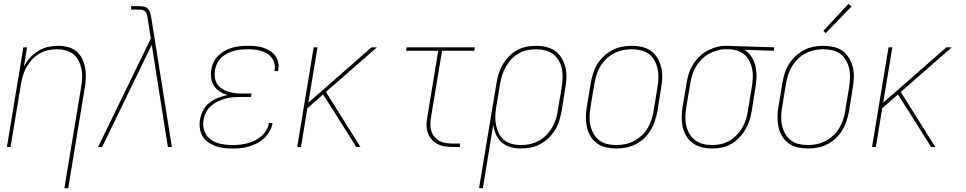

<svg xmlns="http://www.w3.org/2000/svg" viewBox="-20 -767 5040 1002"><path d="M316 215 403 -310Q407 -334 408.5 -358Q410 -382 405.5 -405Q401 -428 391 -448.5Q381 -469 363.5 -483.5Q346 -498 323.5 -504Q301 -510 277 -510Q254 -510 231 -505Q208 -500 187 -488Q166 -476 149 -458Q132 -440 120 -419.5Q108 -399 101 -376.5Q94 -354 90 -331L35 0H16L102 -520H121L105 -420Q118 -445 137 -466Q156 -487 180 -501.5Q204 -516 230.5 -522Q257 -528 283 -528Q309 -528 334.5 -521.5Q360 -515 379 -499Q398 -483 409 -460Q420 -437 424.5 -412Q429 -387 428 -360.5Q427 -334 422 -307L336 215Z M492 0 767 -566 751 -668Q750 -677 748 -686.5Q746 -696 741 -703.5Q736 -711 727 -714Q718 -717 708 -717H664V-735H708Q721 -735 734 -731.5Q747 -728 754.5 -718.5Q762 -709 765 -696Q768 -683 770 -671L783 -590L877 0H856L772 -533L513 0Z M1193 8Q1170 8 1147 5.5Q1124 3 1103.5 -5Q1083 -13 1065.5 -25.5Q1048 -38 1037 -56.5Q1026 -75 1023 -98Q1020 -121 1024 -144Q1028 -168 1040.5 -191.5Q1053 -215 1073.5 -231Q1094 -247 1118 -256.5Q1142 -266 1167 -271Q1145 -278 1127 -289.5Q1109 -301 1097 -319Q1085 -337 1082 -359.5Q1079 -382 1083 -405Q1086 -425 1095.5 -444Q1105 -463 1120.5 -478Q1136 -493 1155 -503Q1174 -513 1194 -518.5Q1214 -524 1234.5 -526Q1255 -528 1275 -528Q1295 -528 1315 -526Q1335 -524 1353.5 -518Q1372 -512 1388.5 -502Q1405 -492 1416 -477Q1427 -462 1431.5 -442.5Q1436 -423 1432 -402Q1432 -401 1432 -399.5Q1432 -398 1431 -396H1412Q1412 -397 1412.5 -398.5Q1413 -400 1413 -401Q1416 -419 1412 -436Q1408 -453 1398 -466Q1388 -479 1374 -487.5Q1360 -496 1343.5 -501Q1327 -506 1309.5 -508Q1292 -510 1275 -510Q1257 -510 1239 -508.5Q1221 -507 1203 -502Q1185 -497 1167.5 -488.5Q1150 -480 1136 -467Q1122 -454 1113.5 -437Q1105 -420 1102 -402Q1099 -383 1101 -364.5Q1103 -346 1112 -331Q1121 -316 1135.5 -306Q1150 -296 1167 -290Q1184 -284 1202.5 -281.5Q1221 -279 1240 -279H1293L1290 -261H1237Q1217 -261 1197 -259.5Q1177 -258 1157 -252.5Q1137 -247 1117.5 -238Q1098 -229 1081.5 -214.5Q1065 -200 1055.5 -181Q1046 -162 1043 -142Q1039 -121 1042 -101.5Q1045 -82 1055 -66Q1065 -50 1080.5 -38.5Q1096 -27 1114.5 -21Q1133 -15 1153 -12.5Q1173 -10 1193 -10Q1212 -10 1231.5 -12Q1251 -14 1270.5 -19Q1290 -24 1308.5 -33Q1327 -42 1343 -55.5Q1359 -69 1369.5 -87Q1380 -105 1383 -124Q1383 -125 1383 -125Q1383 -125 1383 -125H1402Q1402 -125 1402 -124.5Q1402 -124 1402 -124Q1399 -103 1387.5 -82.5Q1376 -62 1359 -46Q1342 -30 1321.5 -19.5Q1301 -9 1279.5 -2.5Q1258 4 1236.5 6Q1215 8 1193 8Z M1531 0 1617 -520H1637L1589 -231L1919 -520H1947L1681 -287L1861 0H1839L1733 -169L1666 -274L1584 -202L1551 0Z M2340 0Q2319 0 2299 -3.5Q2279 -7 2261.5 -16.5Q2244 -26 2231.5 -41Q2219 -56 2212.5 -74.5Q2206 -93 2206 -114Q2206 -135 2210 -156L2267 -502H2099L2102 -520H2458L2455 -502H2287L2229 -153Q2226 -135 2226 -117Q2226 -99 2231 -83Q2236 -67 2247 -53.5Q2258 -40 2272.5 -32Q2287 -24 2304.5 -21Q2322 -18 2340 -18H2380V0Z M2480 215 2571 -333Q2575 -358 2582.5 -382.5Q2590 -407 2603.5 -430Q2617 -453 2636 -472.5Q2655 -492 2678.5 -505Q2702 -518 2727.5 -523Q2753 -528 2778 -528Q2805 -528 2831.5 -521.5Q2858 -515 2878.5 -500Q2899 -485 2912 -463Q2925 -441 2931 -415Q2937 -389 2936 -361.5Q2935 -334 2930 -307L2911 -187Q2906 -162 2898.5 -137Q2891 -112 2877 -89Q2863 -66 2843 -47Q2823 -28 2799.5 -15Q2776 -2 2750 3Q2724 8 2699 8Q2671 8 2645 1Q2619 -6 2599.5 -23Q2580 -40 2569 -64Q2558 -88 2554 -115L2500 215ZM2699 -10Q2722 -10 2745.5 -15Q2769 -20 2790.5 -31.5Q2812 -43 2830 -61Q2848 -79 2860.5 -100Q2873 -121 2880.5 -144Q2888 -167 2891 -190L2911 -310Q2915 -334 2916 -359Q2917 -384 2912.5 -407Q2908 -430 2896.5 -450Q2885 -470 2867 -484Q2849 -498 2825.5 -504Q2802 -510 2778 -510Q2755 -510 2731.5 -505Q2708 -500 2687 -488Q2666 -476 2649 -458Q2632 -440 2620 -419Q2608 -398 2601 -375.5Q2594 -353 2590 -330L2570 -211Q2566 -187 2565 -162.5Q2564 -138 2568.5 -115Q2573 -92 2583 -71.5Q2593 -51 2610.5 -36.5Q2628 -22 2651 -16Q2674 -10 2699 -10Z M3197 8Q3169 8 3142.5 2Q3116 -4 3095.5 -19Q3075 -34 3061.5 -56.5Q3048 -79 3042.5 -105Q3037 -131 3037.5 -158.5Q3038 -186 3043 -213L3063 -333Q3067 -358 3075 -383.5Q3083 -409 3097 -432Q3111 -455 3131.5 -474Q3152 -493 3176 -505.5Q3200 -518 3226 -523Q3252 -528 3277 -528Q3304 -528 3330.5 -522Q3357 -516 3377.5 -501Q3398 -486 3411.5 -463.5Q3425 -441 3431 -415Q3437 -389 3436 -361.5Q3435 -334 3430 -307L3411 -187Q3406 -162 3398 -136.5Q3390 -111 3376 -88Q3362 -65 3342 -46Q3322 -27 3298 -14.5Q3274 -2 3248 3Q3222 8 3197 8ZM3197 -10Q3220 -10 3243.5 -15Q3267 -20 3289 -31.5Q3311 -43 3329.5 -60.5Q3348 -78 3360.5 -99.5Q3373 -121 3380.5 -144Q3388 -167 3391 -190L3411 -310Q3415 -334 3416 -359Q3417 -384 3412 -407Q3407 -430 3396 -450.5Q3385 -471 3366.5 -485Q3348 -499 3324.5 -504.5Q3301 -510 3276 -510Q3253 -510 3229.5 -505Q3206 -500 3184 -488.5Q3162 -477 3144 -459.5Q3126 -442 3113 -420.5Q3100 -399 3093 -376Q3086 -353 3082 -330L3062 -210Q3058 -186 3057 -161Q3056 -136 3061 -113Q3066 -90 3077.5 -69.5Q3089 -49 3107 -35Q3125 -21 3148.5 -15.5Q3172 -10 3197 -10Z M3696 8Q3668 8 3642 1.5Q3616 -5 3595.5 -20Q3575 -35 3561.5 -57Q3548 -79 3542.5 -105Q3537 -131 3537.5 -158.5Q3538 -186 3543 -213L3563 -333Q3567 -358 3574.5 -382Q3582 -406 3595.5 -428.5Q3609 -451 3628 -470Q3647 -489 3670 -501.5Q3693 -514 3718 -521Q3743 -528 3768 -528Q3771 -528 3774.5 -528Q3778 -528 3781 -528Q3785 -528 3789 -528Q3793 -528 3797 -527L4021 -520L4018 -502L3866 -507Q3888 -493 3902.5 -470Q3917 -447 3923 -420Q3929 -393 3928 -364.5Q3927 -336 3922 -307L3903 -187Q3899 -162 3891 -137.5Q3883 -113 3869.5 -90Q3856 -67 3837 -47.5Q3818 -28 3794.5 -15Q3771 -2 3746 3Q3721 8 3696 8ZM3696 -10Q3719 -10 3742 -15Q3765 -20 3786 -32Q3807 -44 3824.5 -62Q3842 -80 3854 -101Q3866 -122 3873 -144.5Q3880 -167 3883 -190L3903 -310Q3907 -333 3908.5 -356Q3910 -379 3906.5 -400.5Q3903 -422 3894 -442Q3885 -462 3870.5 -477Q3856 -492 3835 -500Q3814 -508 3792 -510H3778Q3775 -510 3772 -510Q3769 -510 3766 -510Q3744 -510 3721.5 -503.5Q3699 -497 3678 -485Q3657 -473 3640 -455.5Q3623 -438 3611 -417.5Q3599 -397 3592.5 -375Q3586 -353 3582 -330L3562 -210Q3558 -186 3557 -161Q3556 -136 3561 -113Q3566 -90 3577.5 -70Q3589 -50 3607 -36Q3625 -22 3648 -16Q3671 -10 3696 -10Z M4197 8Q4169 8 4142.5 2Q4116 -4 4095.5 -19Q4075 -34 4061.5 -56.5Q4048 -79 4042.5 -105Q4037 -131 4037.5 -158.5Q4038 -186 4043 -213L4063 -333Q4067 -358 4075 -383.5Q4083 -409 4097 -432Q4111 -455 4131.5 -474Q4152 -493 4176 -505.5Q4200 -518 4226 -523Q4252 -528 4277 -528Q4304 -528 4330.5 -522Q4357 -516 4377.5 -501Q4398 -486 4411.5 -463.5Q4425 -441 4431 -415Q4437 -389 4436 -361.5Q4435 -334 4430 -307L4411 -187Q4406 -162 4398 -136.5Q4390 -111 4376 -88Q4362 -65 4342 -46Q4322 -27 4298 -14.5Q4274 -2 4248 3Q4222 8 4197 8ZM4197 -10Q4220 -10 4243.5 -15Q4267 -20 4289 -31.5Q4311 -43 4329.5 -60.5Q4348 -78 4360.5 -99.5Q4373 -121 4380.5 -144Q4388 -167 4391 -190L4411 -310Q4415 -334 4416 -359Q4417 -384 4412 -407Q4407 -430 4396 -450.5Q4385 -471 4366.5 -485Q4348 -499 4324.5 -504.5Q4301 -510 4276 -510Q4253 -510 4229.5 -505Q4206 -500 4184 -488.5Q4162 -477 4144 -459.5Q4126 -442 4113 -420.5Q4100 -399 4093 -376Q4086 -353 4082 -330L4062 -210Q4058 -186 4057 -161Q4056 -136 4061 -113Q4066 -90 4077.5 -69.5Q4089 -49 4107 -35Q4125 -21 4148.5 -15.5Q4172 -10 4197 -10ZM4289 -594 4277 -606 4408 -747 4424 -733Z M4531 0 4617 -520H4637L4589 -231L4919 -520H4947L4681 -287L4861 0H4839L4733 -169L4666 -274L4584 -202L4551 0Z"/></svg>

Font: Iosevka SS04 Thin Oblique
Style: Regular
Weight: 100
Italic angle: -9°
Monospace: yes
Designer: Belleve Invis
Foundry: Belleve Invis
Version: Version 19.0.0; ttfautohint (v1.8.4)